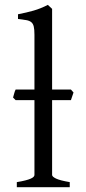

<svg xmlns="http://www.w3.org/2000/svg" viewBox="-20 -777 359 797"><path d="M274.4 -361.3H196.3V-50.8Q196.3 -43.5 212.9 -35.6Q229.5 -27.8 269.5 -21V0H49.8V-21Q70.8 -24.4 85 -28.1Q99.1 -31.7 107.4 -35.4Q115.7 -39.1 119.4 -43Q123 -46.9 123 -50.8V-361.3H44.9L34.2 -372.1Q36.6 -379.9 38.8 -388.7Q41 -397.5 44.9 -405.3H123V-632.8Q123 -654.8 120.1 -667Q117.2 -679.2 109.4 -685.3Q101.6 -691.4 88.4 -693.6Q75.2 -695.8 54.7 -698.2V-717.8Q89.8 -724.6 119.1 -732.9Q148.4 -741.2 178.7 -756.8L196.3 -740.2V-405.3H274.4L285.2 -393.1Z"/></svg>

Font: Gentium Plus
Style: Regular
Weight: 400
Designer: J. Victor Gaultney, Annie Olsen, Iska Routamaa
Foundry: SIL International
Version: Version 1.510